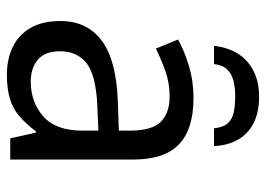

<svg xmlns="http://www.w3.org/2000/svg" viewBox="-130 -650 790 571"><g transform="rotate(90 265.5 -365.0)"><path d="M272 -545Q364 -545 409.5 -502Q455 -459 455 -365V0H392L375 -76H371Q349 -47 326.5 -27.5Q304 -8 274.5 1Q245 10 202 10Q157 10 121 -7Q85 -24 64 -59.5Q43 -95 43 -149Q43 -229 102 -272.5Q161 -316 284 -320L369 -323V-355Q369 -422 342.5 -448Q316 -474 267 -474Q228 -474 192.5 -461.5Q157 -449 125 -433L98 -499Q132 -518 177 -531.5Q222 -545 272 -545ZM296 -259Q204 -255 168.5 -227Q133 -199 133 -148Q133 -103 158 -82Q183 -61 223 -61Q285 -61 327 -98.5Q369 -136 369 -214V-262ZM268 -740Q315 -740 347 -723.5Q379 -707 396 -677Q413 -647 415 -606H362Q359 -634 347 -647Q335 -660 315 -664.5Q295 -669 266 -669Q242 -669 221.5 -664Q201 -659 187.5 -645.5Q174 -632 171 -606H117Q121 -646 139.5 -676Q158 -706 190.5 -723Q223 -740 268 -740Z"/></g></svg>

Font: Noto Sans Display
Style: Regular
Weight: 400
Designer: Monotype Design Team
Foundry: Monotype Imaging Inc.
Version: Version 2.003